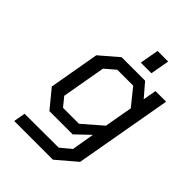

<svg xmlns="http://www.w3.org/2000/svg" viewBox="-249 -819 1126 1126"><g transform="rotate(45 314.0 -255.5)"><path d="M361 -580 382 -698H470L449 -580ZM78 187 91 114 373 113 438 59 462 -82 376 0H183L91 -112L146 -426L259 -523H454L525 -440L540 -523H628L521 83L399 187ZM358 -70 478 -174 509 -349 425 -453H293L229 -398L181 -125L226 -70Z"/></g></svg>

Font: Tomorrow
Style: Italic
Weight: 400
Italic angle: -10°
Designer: Tony de Marco, Monica Rizzolli
Foundry: Just in Type
Version: Version 2.002